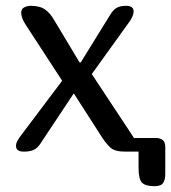

<svg xmlns="http://www.w3.org/2000/svg" viewBox="-20 -522 589 661"><path d="M194 -244 67 -439Q59 -452 56 -461.5Q53 -471 53 -478Q53 -492 64 -497Q75 -502 85 -502Q117 -502 135 -489.5Q153 -477 167 -452L254 -307H258L358 -469Q370 -489 382.5 -495.5Q395 -502 415 -502Q426 -502 433 -497.5Q440 -493 440 -483Q440 -476 437 -468Q434 -460 429 -452L296 -267L436 -55Q439 -50 441 -47H517Q531 -47 540 -40Q549 -33 549 -16V77Q549 97 541.5 108Q534 119 512 119Q481 119 469 107Q457 95 457 55V0H411Q375 0 360 -14Q345 -28 332 -48L235 -199H233L120 -29Q110 -13 97 -6.5Q84 0 62 0Q35 0 35 -20Q35 -28 39 -35.5Q43 -43 48 -50Z"/></svg>

Font: Marmelad
Style: Regular
Weight: 400
Designer: Manvel Shmavonyan
Foundry: Cyreal
Version: Version 1.110; ttfautohint (v1.8.4.7-5d5b)